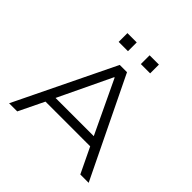

<svg xmlns="http://www.w3.org/2000/svg" viewBox="-220 -1088 1285 1285"><g transform="rotate(45 422.5 -446.0)"><path d="M46 0 388 -705H457L799 0H720L623 -202L665 -180H180L221 -202L123 0ZM420 -621 233 -229 204 -245H641L610 -229L424 -621ZM484 -809V-892H572V-809ZM274 -809V-892H362V-809Z"/></g></svg>

Font: Nunito Sans 7pt SemiExpanded Light
Style: Regular
Weight: 300
Width: 6
Designer: Vernon Adams
Foundry: Vernon Adams
Version: Version 3.101;gftools[0.9.27]